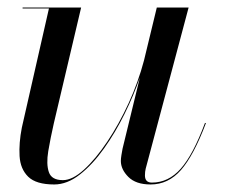

<svg xmlns="http://www.w3.org/2000/svg" viewBox="-20 -480 606 510"><path d="M195.5 -460 123 -152.5Q114 -113 108.2 -78.5Q102.5 -44 109.8 -22.8Q117 -1.5 147 -1.5Q172.5 -1.5 203.2 -29.5Q234 -57.5 265 -103.8Q296 -150 321.8 -206.2Q347.5 -262.5 362.5 -319.5L396.5 -460H481L367 -32Q365 -24 365 -14Q365 5 383.5 5Q427.5 5 460.2 -32Q493 -69 524.5 -153.5L527 -153Q494.5 -67 460.8 -28.5Q427 10 380 10Q341 10 321 -10Q301 -30 301 -52.5Q301 -58.5 302.5 -67.8Q304 -77 305.5 -85L351.5 -274Q335.5 -227.5 311 -177.8Q286.5 -128 256.2 -85.5Q226 -43 192.2 -16.5Q158.5 10 124 10Q76 10 55 -10.5Q34 -31 32 -65.5Q30 -100 38 -141L110 -457.5H40V-460Z"/></svg>

Font: Bodoni* 72pt
Style: Italic
Weight: 400
Italic angle: -13°
Version: Version 2.3